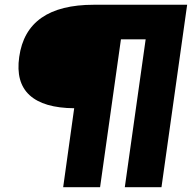

<svg xmlns="http://www.w3.org/2000/svg" viewBox="-20 -680 803 800"><path d="M759.8 -660.2 652.8 100.1H500L586.9 -516.1H483.9L397 100.1H243.2L289.1 -229Q161.6 -230 103.3 -283.4Q44.9 -336.9 60.1 -442.9Q90.3 -660.2 371.1 -660.2Z"/></svg>

Font: Human Sans Black
Style: Italic
Weight: 800
Italic angle: -8°
Designer: Tim Radville
Foundry: Continuum
Version: Version 1.000;FEAKit 1.0